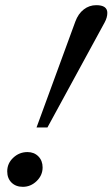

<svg xmlns="http://www.w3.org/2000/svg" viewBox="-20 -703 433 739"><path d="M120.6 -212.4 270 -620.1Q281.2 -650.4 302.5 -666.7Q323.7 -683.1 350.6 -683.1Q393.1 -683.1 393.1 -653.3Q393.1 -635.7 382.8 -616.7L162.6 -212.4ZM67.9 16.1Q41 16.1 24.4 -0.2Q7.8 -16.6 7.8 -43.5Q7.8 -74.2 31 -95.9Q54.2 -117.7 85.9 -117.7Q111.3 -117.7 127.7 -101.1Q144 -84.5 144 -58.6Q144 -28.3 121.1 -6.1Q98.1 16.1 67.9 16.1Z"/></svg>

Font: Elstob
Style: Italic
Weight: 400
Italic angle: -20°
Designer: Peter S. Baker
Version: Version 1.015